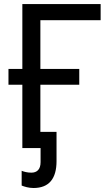

<svg xmlns="http://www.w3.org/2000/svg" viewBox="-20 -734 540 952"><path d="M90.8 -713.9V-392.1H22V-314H90.8V0H181.2V69.8C181.2 106.4 163.1 122.1 135.3 122.1C115.2 122.1 97.7 117.2 87.4 112.8V186C100.6 191.4 122.1 198.2 146 198.2C223.6 198.2 260.3 151.4 260.3 64.9V-80.1H180.2V-314H373V-392.1H180.2V-633.8H479V-713.9Z"/></svg>

Font: Avrile Sans
Style: Regular
Weight: 400
Designer: Monotype Design Team, Google (font), Stefan Peev (BGR Cyrillic), Cristiano Sobral (main changes)
Foundry: The Avrile Sans Project Authors
Version: Version 3.110